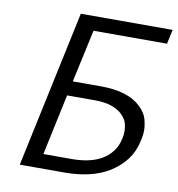

<svg xmlns="http://www.w3.org/2000/svg" viewBox="-79 -772 782 844"><g transform="rotate(10 312.0 -350.0)"><path d="M65 0 214 -700H624L610 -636H282L231 -401H357Q418 -401 462.5 -387Q507 -373 535 -346Q563 -319 570 -291.5Q577 -264 577 -244Q577 -222 571 -196Q560 -145 531.5 -108.5Q503 -72 463 -47.5Q423 -23 372.5 -11.5Q322 0 267 0ZM159 -64H287Q324 -64 357.5 -71Q391 -78 417.5 -93Q444 -108 463 -132.5Q482 -157 489 -191Q493 -208 493 -224Q493 -237 489 -256Q485 -275 466.5 -294.5Q448 -314 417 -325Q386 -336 342 -336H217Z"/></g></svg>

Font: Isabella Sans
Style: Italic
Weight: 400
Italic angle: -12°
Designer: Christian Thalmann (Catharsis Fonts), Cristiano Sobral
Foundry: The Isabella Sans Project Authors
Version: Version 2.026; ttfautohint (v1.8.4.7-5d5b-dirty)